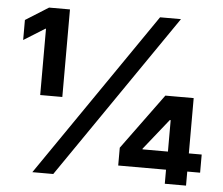

<svg xmlns="http://www.w3.org/2000/svg" viewBox="-52 -786 982 844"><g transform="rotate(5 439.5 -363.5)"><path d="M212.9 0H120.6L620.6 -727.1H712.9ZM223.1 -340.8H125.5V-633.3H123L29.8 -575.2V-663.6L130.9 -727.1H223.1ZM855.5 -62H494.1V-140.6L673.8 -386.2H741.7V-280.8H702.6L594.2 -145V-142.1H855.5ZM798.8 0H705.1V-85.4L706.5 -121.6V-386.2H798.8Z"/></g></svg>

Font: My Font
Style: Bold
Weight: 500
Designer: Rasmus Andersson
Foundry: rsms
Version: Version 0.001